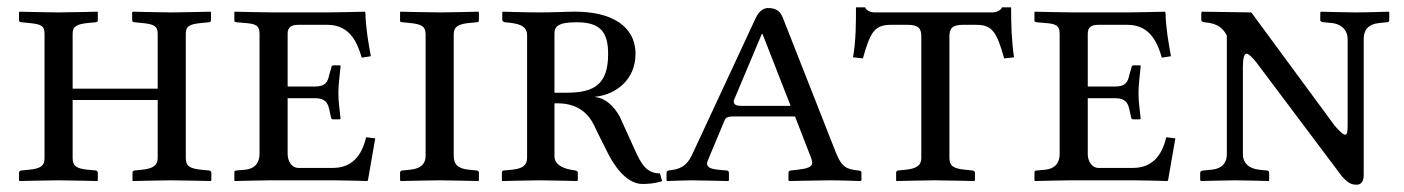

<svg xmlns="http://www.w3.org/2000/svg" viewBox="-20 -494 3847 526"><path d="M412 -61C412 -41 399 -32 369 -29L349 -27C345 -27 343 -24 343 -21V0L344 2C344 2 420 0 448 0C478 0 557 2 557 2L559 0V-21C559 -24 556 -27 552 -27L532 -29C500 -32 489 -39 489 -61V-402C489 -422 499 -428 532 -431L552 -433C556 -433 558 -435 558 -439V-460L557 -462C557 -462 477 -460 449 -460C418 -460 344 -462 344 -462L342 -460V-439C342 -435 345 -433 349 -433L369 -431C399 -428 412 -424 412 -402V-251H179V-402C179 -422 191 -428 221 -431L242 -433C246 -433 248 -435 248 -439V-460L247 -462C247 -462 167 -460 140 -460C109 -460 34 -462 34 -462L32 -460V-439C32 -435 35 -433 39 -433L59 -431C91 -428 102 -424 102 -402V-61C102 -41 93 -32 59 -29L39 -27C35 -27 32 -24 32 -21V0L34 2C34 2 112 0 140 0C170 0 247 2 247 2L248 0V-21C248 -24 245 -27 242 -27L221 -29C190 -32 179 -39 179 -61V-220H412Z M897 0C927 0 986 2 986 2L988 0L1008 -115L983 -118C971 -66 943 -34 892 -34H797C779 -34 768 -53 768 -72V-225H843C869 -225 878 -214 882 -194L887 -172C887 -169 889 -167 894 -167H911L913 -169C911 -192 907 -213 907 -238C907 -262 911 -290 913 -312C913 -314 913 -315 911 -315H894C890 -315 888 -313 888 -310L882 -289C878 -269 871 -257 843 -257H768V-402C768 -419 778 -426 797 -426H877C941 -426 960 -373 971 -336L996 -340C989 -378 982 -417 981 -460L979 -462C979 -462 908 -460 878 -460H731C701 -460 623 -462 623 -462L622 -460V-437C622 -436 622 -434 628 -433L651 -431C679 -429 691 -425 691 -402V-72C691 -52 682 -32 651 -29L628 -27C623 -27 622 -24 622 -22V0L623 2C623 2 692 0 722 0Z M1223 -400C1223 -420 1234 -428 1265 -431L1286 -433C1290 -433 1292 -435 1292 -438V-460L1291 -462C1291 -462 1214 -460 1187 -460C1156 -460 1077 -462 1077 -462L1076 -460V-437C1076 -434 1079 -433 1083 -433L1103 -431C1134 -428 1146 -422 1146 -400V-67C1146 -48 1136 -32 1103 -29L1083 -27C1079 -27 1076 -25 1076 -21V0L1078 2C1078 2 1156 0 1184 0C1215 0 1291 2 1291 2L1292 0V-21C1292 -25 1289 -27 1286 -27L1265 -29C1233 -32 1223 -45 1223 -67Z M1646 -346C1646 -264 1609 -240 1533 -240H1499V-402C1499 -421 1508 -433 1560 -433C1624 -433 1646 -407 1646 -346ZM1424 -62C1424 -42 1413 -32 1382 -29L1361 -27C1357 -27 1355 -25 1355 -21V0L1356 2C1356 2 1432 0 1460 0C1490 0 1560 2 1560 2L1563 0V-21C1563 -25 1560 -26 1556 -27L1544 -29C1521 -33 1499 -44 1499 -66V-211H1507C1575 -211 1600 -170 1613 -139L1643 -79C1657 -50 1692 10 1740 10C1753 10 1775 9 1794 2L1788 -19C1752 -19 1737 -43 1718 -86L1684 -161C1672 -192 1644 -225 1611 -228V-229C1669 -235 1721 -277 1721 -346C1721 -425 1652 -462 1556 -462C1531 -462 1497 -460 1460 -460C1420 -460 1358 -462 1358 -462L1356 -460V-439C1356 -437 1360 -433 1364 -433C1397 -430 1424 -426 1424 -397Z M1965 -164C1967 -171 1974 -175 1987 -175H2158L2203 -59C2204 -55 2205 -51 2205 -48C2205 -35 2188 -32 2165 -29L2147 -27C2143 -27 2140 -24 2140 -21V0L2142 2C2142 2 2226 0 2254 0C2284 0 2337 2 2337 2L2340 0V-21C2340 -24 2339 -26 2332 -27C2299 -30 2286 -36 2270 -76L2124 -447C2117 -464 2105 -472 2084 -472C2075 -472 2061 -467 2051 -446L1876 -70C1859 -34 1837 -30 1812 -27C1809 -27 1806 -24 1806 -21V0L1808 2C1808 2 1853 0 1873 0C1892 0 1975 2 1975 2L1977 0V-21C1977 -24 1974 -27 1971 -27L1958 -28C1933 -30 1917 -33 1917 -46C1917 -49 1919 -54 1921 -59ZM2146 -204H2010C1990 -204 1990 -213 1990 -218L2067 -401H2069Z M2655 -426C2698 -426 2711 -406 2731 -334L2758 -337C2751 -385 2750 -430 2750 -474H2725C2723 -468 2714 -460 2698 -460H2377C2361 -460 2352 -468 2350 -474H2325C2325 -430 2325 -384 2317 -337L2344 -334C2364 -406 2376 -426 2421 -426H2466C2495 -426 2504 -417 2504 -395V-61C2504 -41 2491 -32 2461 -29L2441 -27C2437 -27 2435 -24 2435 -21V0L2436 2C2436 2 2513 0 2541 0C2571 0 2649 2 2649 2L2651 0V-21C2651 -24 2647 -27 2644 -27L2624 -29C2593 -32 2581 -39 2581 -61V-394C2581 -417 2590 -426 2618 -426Z M3089 0C3119 0 3178 2 3178 2L3180 0L3200 -115L3175 -118C3163 -66 3135 -34 3084 -34H2989C2971 -34 2960 -53 2960 -72V-225H3035C3061 -225 3070 -214 3074 -194L3079 -172C3079 -169 3081 -167 3086 -167H3103L3105 -169C3103 -192 3099 -213 3099 -238C3099 -262 3103 -290 3105 -312C3105 -314 3105 -315 3103 -315H3086C3082 -315 3080 -313 3080 -310L3074 -289C3070 -269 3063 -257 3035 -257H2960V-402C2960 -419 2970 -426 2989 -426H3069C3133 -426 3152 -373 3163 -336L3188 -340C3181 -378 3174 -417 3173 -460L3171 -462C3171 -462 3100 -460 3070 -460H2923C2893 -460 2815 -462 2815 -462L2814 -460V-437C2814 -436 2814 -434 2820 -433L2843 -431C2871 -429 2883 -425 2883 -402V-72C2883 -52 2874 -32 2843 -29L2820 -27C2815 -27 2814 -24 2814 -22V0L2815 2C2815 2 2884 0 2914 0Z M3716 -388C3716 -410 3727 -428 3759 -431L3779 -433C3783 -433 3786 -435 3786 -438V-461L3783 -462C3783 -462 3725 -460 3694 -460C3667 -460 3599 -462 3599 -462L3597 -460V-438C3597 -435 3603 -433 3607 -433L3628 -431C3658 -428 3672 -408 3672 -388V-151C3672 -134 3671 -125 3665 -125C3660 -125 3651 -133 3637 -149L3408 -460L3273 -462L3271 -459V-439C3271 -435 3277 -433 3280 -433C3318 -430 3331 -415 3341 -397V-71C3341 -52 3332 -32 3298 -29L3278 -27C3274 -27 3268 -25 3268 -21V0L3271 2C3271 2 3337 0 3364 0C3395 0 3456 2 3456 2L3457 0V-21C3457 -25 3454 -27 3450 -27L3430 -29C3400 -32 3385 -49 3385 -71V-312C3385 -335 3389 -347 3395 -347C3400 -347 3409 -339 3422 -323L3657 -10C3672 6 3681 12 3696 12C3708 12 3716 5 3716 -15Z"/></svg>

Font: Linux Libertine O C
Style: Regular
Weight: 400
Designer: Philipp H. Poll
Foundry: Philipp H. Poll
Version: Version 4.0.3